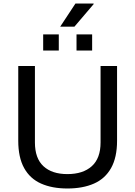

<svg xmlns="http://www.w3.org/2000/svg" viewBox="-20 -1062 771 1094"><path d="M364 12Q277 12 214 -16Q151 -44 117.5 -104.5Q84 -165 84 -260V-686H179V-250Q179 -160 227.5 -115Q276 -70 364 -70Q453 -70 503 -115Q553 -160 553 -250V-686H647V-260Q647 -165 613 -104.5Q579 -44 515.5 -16Q452 12 364 12ZM226 -774V-866H315V-774ZM416 -774V-866H505V-774ZM323 -910 410 -1042H513L514 -1039L404 -910Z"/></svg>

Font: Archivo SemiBold
Style: Regular
Weight: 400
Version: Version 2.001